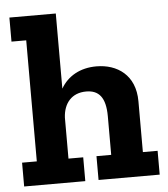

<svg xmlns="http://www.w3.org/2000/svg" viewBox="-51 -734 682 779"><g transform="rotate(-5 290.5 -344.0)"><path d="M568 0V-97H508V-304C508 -411 435 -460 350 -460C284 -460 233 -431 205 -382V-688H16V-590H76V-97H16V0H265V-97H205V-264C208 -322 241 -362 300 -362C351 -362 379 -332 379 -254V-97H319V0Z"/></g></svg>

Font: Zilla Slab Bold
Style: Regular
Weight: 700
Designer: Typotheque.com
Foundry: Typotheque type foundry
Version: Version 1.3; 2018